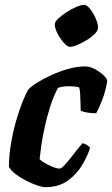

<svg xmlns="http://www.w3.org/2000/svg" viewBox="-20 -775 464 795"><path d="M168 0Q156 0 135 -7Q114 -14 90 -26Q66 -38 46 -53Q26 -68 17 -84Q17 -128 25 -177Q33 -226 46 -272Q59 -318 73 -353Q87 -388 98 -405Q107 -416 132.5 -432Q158 -448 191.5 -463.5Q225 -479 262 -489.5Q299 -500 332 -500Q352 -500 372.5 -489Q393 -478 408 -464Q423 -450 424 -441Q419 -403 404.5 -364.5Q390 -326 378 -306Q356 -306 338 -309.5Q320 -313 314 -317Q314 -325 313.5 -344.5Q313 -364 312 -384Q311 -404 308 -413Q298 -416 286.5 -417Q275 -418 267 -418Q255 -418 242.5 -416.5Q230 -415 220 -411Q202 -378 188.5 -335.5Q175 -293 165.5 -250.5Q156 -208 151 -172Q146 -136 144 -116Q150 -109 165.5 -100Q181 -91 198.5 -84Q216 -77 227 -77Q234 -77 246 -90Q258 -103 272.5 -121Q287 -139 300 -156Q313 -173 322 -182Q332 -180 341 -174Q350 -168 353 -163Q343 -130 320.5 -92Q298 -54 260.5 -27Q223 0 168 0ZM270 -581Q259 -581 244 -598Q229 -615 218 -636.5Q207 -658 207 -674Q207 -685 221.5 -698.5Q236 -712 257 -725.5Q278 -739 297.5 -747Q317 -755 328 -755Q340 -755 353.5 -737.5Q367 -720 376.5 -698Q386 -676 386 -661Q386 -649 372.5 -635Q359 -621 339 -609Q319 -597 300.5 -589Q282 -581 270 -581Z"/></svg>

Font: Texturina 12pt ExtraBold
Style: Italic
Weight: 800
Italic angle: -11°
Designer: Guillermo Torres Carreño
Foundry: Omnibus-Type
Version: Version 1.002